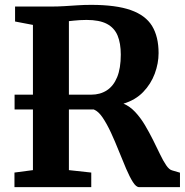

<svg xmlns="http://www.w3.org/2000/svg" viewBox="-20 -770 762 790"><path d="M39.5 0V-60L115.5 -70V-667.5L42 -681.5V-743H186Q219 -743 246.2 -744.8Q273.5 -746.5 299.5 -748.2Q325.5 -750 354.5 -750Q457 -750 518 -728.5Q579 -707 605.8 -663Q632.5 -619 632.5 -551.5Q632.5 -509.5 616.8 -467Q601 -424.5 569.2 -391.5Q537.5 -358.5 488 -343.5Q514.5 -332.5 536.2 -309.2Q558 -286 576 -255.8Q594 -225.5 609.5 -194.5Q625 -163.5 638.2 -135.8Q651.5 -108 663.8 -90Q676 -72 688 -69L720.5 -59.5V0H552.5Q540 0 526.8 -21Q513.5 -42 499 -75.8Q484.5 -109.5 469 -148.5Q453.5 -187.5 436.8 -223.8Q420 -260 402.5 -286Q385 -312 366 -319.5H40V-380.5H355.5Q392 -380.5 419.5 -398.2Q447 -416 462 -452.5Q477 -489 477 -545.5Q477 -592 463.8 -623.8Q450.5 -655.5 419.8 -671.8Q389 -688 336 -688Q322 -688 309 -687.2Q296 -686.5 284.5 -685.2Q273 -684 263.5 -683V-70L355.5 -60V0Z"/></svg>

Font: Merriweather Light 18pt
Style: Bold
Weight: 700
Version: Version 2.100